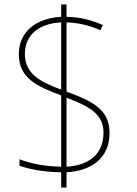

<svg xmlns="http://www.w3.org/2000/svg" viewBox="-20 -872 610 857"><path d="M253 -103V-35H277V-103C388 -109 469 -166 469 -279C469 -385 389 -422 277 -463V-772C320 -771 372 -762 428 -737L439 -760C385 -785 330 -796 277 -797V-852H253V-797C145 -791 64 -734 64 -629C64 -521 150 -485 253 -446V-128C180 -129 113 -143 67 -161V-132C109 -118 169 -104 253 -103ZM253 -772V-472C168 -504 91 -538 91 -631C91 -723 163 -768 253 -772ZM277 -128V-436C378 -397 442 -364 442 -280C442 -180 372 -133 277 -128Z"/></svg>

Font: Noto Sans Kannada UI Thin
Style: Regular
Weight: 100
Designer: Jelle Bosma - Monotype Design Team
Foundry: Monotype Imaging Inc.
Version: Version 2.005